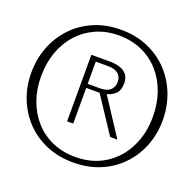

<svg xmlns="http://www.w3.org/2000/svg" viewBox="-129 -868 1021 1008"><g transform="rotate(20 381.0 -363.5)"><path d="M380.8 7.2Q298.2 7.2 230.6 -21.4Q163 -50 114.7 -100.6Q66.4 -151.3 40.2 -217.9Q13.9 -284.5 13.9 -360.8Q13.9 -438.2 40.1 -505.9Q66.2 -573.6 114.5 -624.6Q162.8 -675.7 230.4 -704.8Q297.9 -734 380.8 -734Q464.4 -734 531.8 -704.8Q599.2 -675.7 647.5 -624.6Q695.8 -573.6 722 -505.9Q748.1 -438.2 748.1 -360.8Q748.1 -284.5 722 -217.9Q695.8 -151.3 647.4 -100.6Q598.9 -50 531.7 -21.4Q464.5 7.2 380.8 7.2ZM312.3 -406.9H380.7Q418.3 -406.9 437.6 -423.5Q457 -440.1 457 -469.5Q457 -499.7 437.5 -515.4Q418 -531.1 381.9 -531.1H312.3ZM278.2 -185V-557H382.2Q412 -557 436.9 -549.4Q461.8 -541.9 476.8 -523.7Q491.7 -505.5 491.7 -474.3Q491.7 -436.1 472.8 -417Q453.8 -397.9 424.7 -390.5L559 -185H518.8L387.1 -384.2Q386.2 -384.2 383.5 -384.2Q380.8 -384.2 379 -384.2H312.3V-185ZM381 -23.8Q475.7 -23.8 545.8 -68Q615.9 -112.1 654.5 -188.6Q693.2 -265.1 693.2 -361Q693.2 -434.7 670.9 -497.1Q648.6 -559.4 607.7 -605.2Q566.8 -651 509.1 -676.6Q451.5 -702.2 381.2 -702.2Q310.9 -702.2 253.6 -676.6Q196.3 -651 154.8 -605.2Q113.4 -559.4 91.1 -497Q68.8 -434.7 68.8 -360.9Q68.8 -288.1 91.2 -226.6Q113.6 -165.1 154.8 -119.5Q196.1 -73.9 253.5 -48.9Q310.9 -23.8 381 -23.8Z"/></g></svg>

Font: Panamera Thin
Style: Regular
Weight: 100
Designer: Bastien Sozeau
Foundry: NBR — Bastien Sozeau
Version: Version 3.003;gftools[0.9.33]